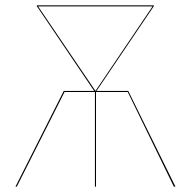

<svg xmlns="http://www.w3.org/2000/svg" viewBox="-20 -700 716 720"><path d="M638 0H632L459 -355H340V0H336V-355H222L43 0H38L219 -359H333L118 -677V-679H119V-680H556V-679H557V-677L342 -359H461ZM338 -359 552 -676H123Z"/></svg>

Font: FiraGO Four
Style: Regular
Weight: 100
Designer: bBox Type
Foundry: bBox Type GmbH
Version: Version 1.001